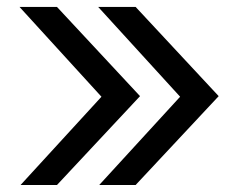

<svg xmlns="http://www.w3.org/2000/svg" viewBox="-20 -529 671 549"><path d="M367.8 -509.2 605.3 -254.1 367.8 0H263.7L495 -252.4L260.7 -509.2ZM142.9 -509.2 380.4 -254.1 142.9 0H38.8L270.1 -252.4L35.8 -509.2Z"/></svg>

Font: Red Hat Display VF
Style: Regular
Weight: 300
Designer: Pentagram, MCKL
Foundry: Pentagram, MCKL
Version: Version 1.023